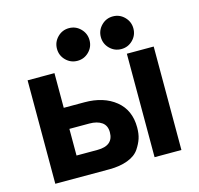

<svg xmlns="http://www.w3.org/2000/svg" viewBox="-107 -854 1002 968"><g transform="rotate(-15 394.0 -370.0)"><path d="M313 -358.9Q413.1 -358.9 475.1 -308.6Q537.1 -258.3 537.1 -168Q537.1 -134.8 529.1 -110.4Q521 -85.9 503.9 -60.1Q484.4 -30.8 443.1 -15.4Q401.9 0 348.1 0H64.9V-540H205.1V-358.9ZM397.9 -180.2Q397.9 -215.3 373.8 -232.2Q349.6 -249 309.1 -249H205.1V-109.9H314Q397.9 -109.9 397.9 -180.2ZM723.1 -540V0H583V-540ZM273.9 -594.7Q249 -619.6 249 -654.8Q249 -689.9 273.9 -715.1Q298.8 -740.2 334 -740.2Q369.1 -740.2 394 -715.1Q418.9 -689.9 418.9 -654.8Q418.9 -619.6 394 -594.7Q369.1 -569.8 334 -569.8Q298.8 -569.8 273.9 -594.7ZM502.9 -594.7Q478 -619.6 478 -654.8Q478 -689.9 502.9 -715.1Q527.8 -740.2 563 -740.2Q598.1 -740.2 623 -715.1Q647.9 -689.9 647.9 -654.8Q647.9 -619.6 623 -594.7Q598.1 -569.8 563 -569.8Q527.8 -569.8 502.9 -594.7Z"/></g></svg>

Font: Miedinger*
Style: Bold
Weight: 700
Version: Version 001.000